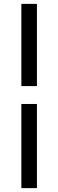

<svg xmlns="http://www.w3.org/2000/svg" viewBox="-20 -760 300 988"><path d="M90 -740H170V-317H90ZM90 -225H170V208H90Z"/></svg>

Font: Voces
Style: Regular
Weight: 400
Designer: Ana Paula Megda, Pablo Ugerman
Foundry: Ana Paula Megda, Pablo Ugerman
Version: Version 1.100